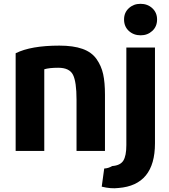

<svg xmlns="http://www.w3.org/2000/svg" viewBox="-20 -783 886 1006"><path d="M62 8V-504Q142 -544 291 -544Q364 -544 412 -527Q460 -510 485.5 -474Q511 -438 520.5 -394.5Q530 -351 530 -287V8H381V-261Q381 -354 362.5 -391Q344 -428 285 -428Q238 -428 212 -420V8ZM601 202Q561 207 513 195L526 100Q548 99 568 87Q610 84 626 59Q642 34 642 -23V-534H792V-32Q792 187 601 202ZM803 -681Q803 -644 778 -621Q753 -598 717 -598Q680 -598 655 -621Q630 -644 630 -681Q630 -717 655 -740Q680 -763 716 -763Q753 -763 778 -740Q803 -717 803 -681Z"/></svg>

Font: Repo
Style: Bold
Weight: 700
Designer: Stefan Peev
Foundry: Context Ltd
Version: Version 001.000